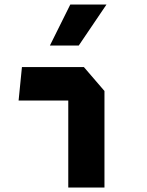

<svg xmlns="http://www.w3.org/2000/svg" viewBox="-20 -842 660 862"><path d="M286.5 0H449V-433.5L356.5 -541H78.5L63.5 -390.5H286.5ZM204 -637.5 295.5 -821.5H458L333.5 -637.5Z"/></svg>

Font: Monaspace Krypton ExtraBold
Style: Regular
Weight: 800
Designer: Riley Cran & the Lettermatic Team
Foundry: Lettermatic
Version: Version 1.101 (Monaspace Krypton)